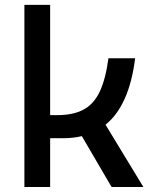

<svg xmlns="http://www.w3.org/2000/svg" viewBox="-20 -752 626 772"><path d="M78.1 0V-732.4H181.6V-289.1H210Q274.4 -289.1 315.9 -311.3Q357.4 -333.5 381.1 -383.8Q404.8 -434.1 416 -517.6H523.4Q499.5 -327.1 404.3 -250.5L556.6 0H428.7L309.1 -204.6Q274.4 -196.3 234.4 -196.3H181.6V0Z"/></svg>

Font: Caskaydia Cove
Style: Regular
Weight: 400
Monospace: yes
Designer: Aaron Bell
Foundry: Saja Typeworks
Version: Version 4.300; ttfautohint (v1.8.3)